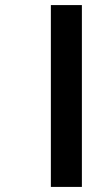

<svg xmlns="http://www.w3.org/2000/svg" viewBox="-20 -702 402 755"><path d="M180 33V-682H302V33Z"/></svg>

Font: Akshar Light SemiBold
Style: Regular
Weight: 600
Version: Version 1.100